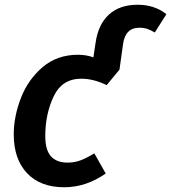

<svg xmlns="http://www.w3.org/2000/svg" viewBox="-20 -775 722 810"><path d="M682 -715 633 -638Q616 -648 601.5 -653Q587 -658 568 -658Q508 -658 499 -588L484 -481L430 -416Q374 -443 323 -443Q242 -443 206.5 -368.5Q171 -294 171 -201Q171 -142 195 -115.5Q219 -89 265 -89Q294 -89 319.5 -98.5Q345 -108 378 -128L426 -43Q343 15 251 15Q150 15 94 -44.5Q38 -104 38 -208Q38 -283 68 -361Q98 -439 159.5 -491.5Q221 -544 309 -544Q344 -544 374 -533L383 -593Q394 -672 439.5 -713.5Q485 -755 561 -755Q632 -755 682 -715Z"/></svg>

Font: FiraGO Medium
Style: Italic
Weight: 500
Italic angle: -8°
Designer: bBox Type GmbH
Foundry: bBox Type GmbH
Version: Version 1.001